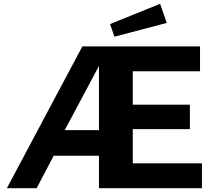

<svg xmlns="http://www.w3.org/2000/svg" viewBox="-20 -985 1126 1005"><path d="M675 -130V-309H974V-437H675V-612H1027V-742H411L16 0H172L261 -170H498V0H1037V-130ZM319 -304 498 -640V-304ZM556 -859 579 -793 853 -865 818 -965Z"/></svg>

Font: Cheyenne Sans
Style: Bold
Weight: 700
Designer: The Public Sans project authors (U.S. Web Design System), Libre Franklin designed by Pablo Impallari and Rodrigo Fuenzal
Foundry: The Cheyenne Sans Project Authors
Version: Version 2.007